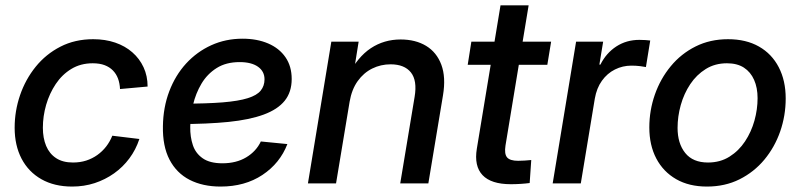

<svg xmlns="http://www.w3.org/2000/svg" viewBox="-20 -685 2989 717"><path d="M249.5 11.7Q183.1 11.7 134.8 -15.6Q86.4 -43 60.5 -92.5Q34.7 -142.1 34.7 -208Q34.7 -270.5 54.9 -329.6Q75.2 -388.7 113.3 -435.8Q151.4 -482.9 205.6 -510.7Q259.8 -538.6 328.1 -538.6Q373 -538.6 410.2 -525.9Q447.3 -513.2 474.1 -489.7Q501 -466.3 516.1 -433.8Q531.2 -401.4 531.2 -361.8L428.2 -352.5Q427.2 -374 420.7 -391.6Q414.1 -409.2 401.6 -421.9Q389.2 -434.6 370.6 -441.7Q352.1 -448.7 326.2 -448.7Q281.2 -448.7 246.6 -427.7Q211.9 -406.7 188.2 -371.3Q164.6 -335.9 152.3 -293.5Q140.1 -251 140.1 -208Q140.1 -169.4 152.3 -140.1Q164.6 -110.8 189.5 -94.5Q214.4 -78.1 252.4 -78.1Q279.3 -78.1 302 -85.4Q324.7 -92.8 343.5 -106.2Q362.3 -119.6 376.5 -137.9Q390.6 -156.2 399.4 -178.2L500.5 -166Q487.3 -126 463.1 -93.5Q439 -61 406 -37.6Q373 -14.2 333.5 -1.2Q293.9 11.7 249.5 11.7Z M803.7 11.7Q737.3 11.7 688.2 -13.4Q639.2 -38.6 613 -88.9Q586.9 -139.2 588.4 -213.9Q589.4 -284.2 612.1 -344Q634.8 -403.8 675 -447.8Q715.3 -491.7 769 -516.1Q822.8 -540.5 885.7 -540.5Q939.9 -540.5 981.4 -522.7Q1022.9 -504.9 1046.1 -471.2Q1069.3 -437.5 1069.3 -390.1Q1069.3 -341.3 1043.2 -308.8Q1017.1 -276.4 964.6 -257.1Q912.1 -237.8 833.3 -229.7Q754.4 -221.7 648.4 -221.7L661.1 -297.9Q752 -297.9 811.5 -302.7Q871.1 -307.6 905.3 -318.4Q939.5 -329.1 953.6 -346.7Q967.8 -364.3 967.8 -388.7Q967.8 -418.5 943.4 -435.8Q918.9 -453.1 875 -453.1Q824.2 -453.1 789.1 -430.9Q753.9 -408.7 732.4 -372.6Q710.9 -336.4 700.9 -293.9Q690.9 -251.5 690.4 -210.9Q689.9 -173.8 700.2 -143.1Q710.4 -112.3 737.1 -93.8Q763.7 -75.2 810.5 -75.2Q862.3 -75.2 899.4 -97.4Q936.5 -119.6 954.1 -156.7L1053.2 -147Q1025.4 -75.2 960 -31.7Q894.5 11.7 803.7 11.7Z M1285.6 -305.2 1234.9 0H1129.9L1217.3 -529.3H1319.3L1298.3 -398.4L1279.3 -401.9Q1315.4 -472.2 1364.7 -504.9Q1414.1 -537.6 1476.1 -537.6Q1531.7 -537.6 1571.3 -513.7Q1610.8 -489.7 1628.2 -443.1Q1645.5 -396.5 1634.3 -329.1L1579.6 0H1474.6L1528.3 -323.2Q1538.6 -384.3 1514.4 -414.6Q1490.2 -444.8 1438.5 -444.8Q1401.9 -444.8 1369.9 -429Q1337.9 -413.1 1315.7 -382.1Q1293.5 -351.1 1285.6 -305.2Z M2038.1 -529.3 2023.9 -442.9H1726.6L1740.2 -529.3ZM1849.1 -665H1954.1L1867.7 -141.6Q1862.8 -110.4 1873.5 -97.4Q1884.3 -84.5 1915 -84.5Q1925.3 -84.5 1939.5 -85.4Q1953.6 -86.4 1963.9 -87.4L1958 -1.5Q1942.9 0.5 1924.3 1.7Q1905.8 2.9 1887.7 2.9Q1814 2.9 1782 -31Q1750 -64.9 1760.7 -129.9Z M2043.9 0 2131.3 -529.3H2232.4L2218.3 -443.8H2222.2Q2243.7 -486.8 2281.5 -511.5Q2319.3 -536.1 2367.7 -536.1Q2378.9 -536.1 2390.1 -535.4Q2401.4 -534.7 2408.2 -533.7L2392.1 -434.6Q2385.7 -436 2370.4 -438Q2355 -439.9 2337.9 -439.9Q2305.2 -439.9 2276.4 -425.5Q2247.6 -411.1 2227.8 -383.5Q2208 -356 2201.2 -316.4L2148.9 0Z M2620.1 11.7Q2553.2 11.7 2505.1 -15.9Q2457 -43.5 2430.9 -93Q2404.8 -142.6 2404.8 -209Q2404.8 -272.5 2425.5 -331.8Q2446.3 -391.1 2484.9 -437.7Q2523.4 -484.4 2577.6 -511.5Q2631.8 -538.6 2698.7 -538.6Q2766.1 -538.6 2814.2 -511.2Q2862.3 -483.9 2888.2 -433.8Q2914.1 -383.8 2914.1 -317.4Q2914.1 -253.4 2893.6 -194.3Q2873 -135.3 2834.5 -88.9Q2795.9 -42.5 2741.7 -15.4Q2687.5 11.7 2620.1 11.7ZM2624 -78.1Q2669.4 -78.1 2704.1 -99.9Q2738.8 -121.6 2762.2 -157Q2785.6 -192.4 2797.4 -234.6Q2809.1 -276.9 2809.1 -318.4Q2809.1 -357.4 2796.1 -386.7Q2783.2 -416 2758.1 -432.4Q2732.9 -448.7 2694.8 -448.7Q2649.9 -448.7 2615.5 -427.2Q2581.1 -405.8 2557.6 -370.6Q2534.2 -335.4 2522.2 -292.7Q2510.3 -250 2510.3 -207.5Q2510.3 -149.4 2538.8 -113.8Q2567.4 -78.1 2624 -78.1Z"/></svg>

Font: Inter 24pt Medium
Style: Italic
Weight: 500
Italic angle: -9.3988°
Designer: Rasmus Andersson
Foundry: rsms
Version: Version 4.001;git-66647c0bb